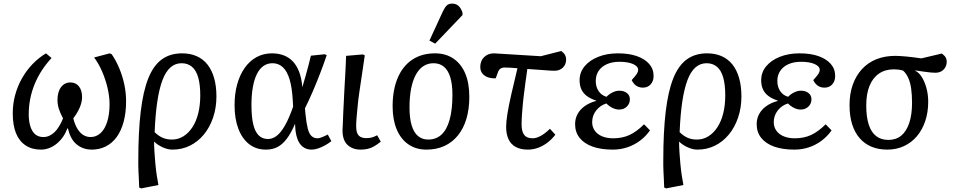

<svg xmlns="http://www.w3.org/2000/svg" viewBox="-20 -819 5327 1069"><path d="M208 14Q158 14 122.5 -9.5Q87 -33 69 -77.5Q51 -122 51 -188Q51 -241 64.5 -290.5Q78 -340 103 -384Q128 -428 162 -463Q196 -498 236 -522L267 -496Q238 -465 214 -428.5Q190 -392 173.5 -352Q157 -312 148.5 -270Q140 -228 140 -183Q140 -143 149.5 -114Q159 -85 177 -70.5Q195 -56 221 -56Q239 -56 254.5 -63Q270 -70 283.5 -83Q297 -96 309 -115.5Q321 -135 331 -160Q315 -189 307.5 -213.5Q300 -238 300 -262Q300 -308 320 -334Q340 -360 372 -360Q402 -360 419.5 -338Q437 -316 437 -278Q437 -251 424 -220.5Q411 -190 388 -160Q397 -125 411 -102Q425 -79 443.5 -67.5Q462 -56 485 -56Q516 -56 540 -78Q564 -100 577 -141.5Q590 -183 590 -240Q590 -281 579 -328.5Q568 -376 548.5 -421Q529 -466 504 -499L591 -522L602 -517Q626 -482 644 -439Q662 -396 672 -349.5Q682 -303 682 -255Q682 -192 668.5 -141.5Q655 -91 630 -56.5Q605 -22 569.5 -4Q534 14 492 14Q465 14 443.5 6Q422 -2 405 -16.5Q388 -31 376.5 -53Q365 -75 358 -104H355Q346 -79 331.5 -58Q317 -37 297.5 -20.5Q278 -4 255 5Q232 14 208 14Z M766 230 755 225Q754 197 753 175.5Q752 154 751 136Q750 118 750 103.5Q750 89 750 74Q750 -85 763.5 -198Q777 -311 805.5 -382.5Q834 -454 880.5 -488Q927 -522 994 -522Q1039 -522 1074.5 -506.5Q1110 -491 1134.5 -460.5Q1159 -430 1172 -385Q1185 -340 1185 -282Q1185 -219 1166.5 -164.5Q1148 -110 1115 -70Q1082 -30 1037.5 -8Q993 14 940 14Q914 14 885.5 1Q857 -12 839 -30H838Q838 -4 840 27.5Q842 59 845 92Q848 125 852.5 155.5Q857 186 862 211ZM937 -42Q972 -42 1001 -60Q1030 -78 1051.5 -111Q1073 -144 1084 -189Q1095 -234 1095 -288Q1095 -348 1083.5 -388Q1072 -428 1048.5 -447.5Q1025 -467 991 -467Q956 -467 929.5 -444Q903 -421 885 -374Q867 -327 856 -254.5Q845 -182 841 -83Q864 -61 886.5 -51.5Q909 -42 937 -42Z M1461 14Q1406 14 1367 -16.5Q1328 -47 1307 -102.5Q1286 -158 1286 -233Q1286 -297 1300.5 -349.5Q1315 -402 1342.5 -441Q1370 -480 1408.5 -501Q1447 -522 1494 -522Q1531 -522 1560.5 -510.5Q1590 -499 1611 -476.5Q1632 -454 1645.5 -419Q1659 -384 1663 -336H1664Q1672 -363 1680 -391Q1688 -419 1696 -449Q1704 -479 1711 -509L1788 -517L1799 -512Q1783 -464 1763 -412Q1743 -360 1721.5 -310Q1700 -260 1678 -216L1681 -182Q1686 -133 1693.5 -103.5Q1701 -74 1714.5 -61.5Q1728 -49 1749 -49Q1758 -49 1775 -56Q1792 -63 1805 -70L1825 -33Q1807 -19 1787.5 -8.5Q1768 2 1749.5 8Q1731 14 1715 14Q1686 14 1665.5 -2Q1645 -18 1634.5 -49.5Q1624 -81 1623 -128H1622Q1601 -79 1577.5 -47.5Q1554 -16 1526 -1Q1498 14 1461 14ZM1472 -45Q1498 -45 1521.5 -63.5Q1545 -82 1567.5 -122Q1590 -162 1612 -225L1610 -261Q1606 -331 1592.5 -376.5Q1579 -422 1555 -444.5Q1531 -467 1497 -467Q1468 -467 1446 -451Q1424 -435 1409.5 -405Q1395 -375 1387.5 -332Q1380 -289 1380 -235Q1380 -169 1390 -127Q1400 -85 1420.5 -65Q1441 -45 1472 -45Z M1988 14Q1963 14 1944.5 6.5Q1926 -1 1913 -14Q1900 -27 1893.5 -47Q1887 -67 1887 -92Q1887 -98 1887.5 -106Q1888 -114 1888.5 -124.5Q1889 -135 1889.5 -148Q1890 -161 1890.5 -176.5Q1891 -192 1892 -210Q1893 -228 1894 -248Q1895 -268 1896 -290.5Q1897 -313 1898.5 -338Q1900 -363 1901.5 -390Q1903 -417 1904.5 -447Q1906 -477 1907 -508L2000 -516L2011 -511Q2003 -456 1995.5 -405.5Q1988 -355 1981.5 -311.5Q1975 -268 1971.5 -231Q1968 -194 1965.5 -165.5Q1963 -137 1963 -117Q1963 -94 1968.5 -79Q1974 -64 1987 -57Q2000 -50 2019 -50Q2037 -50 2050 -53.5Q2063 -57 2080 -66L2100 -30Q2081 -15 2064 -5Q2047 5 2028.5 9.5Q2010 14 1988 14Z M2354 14Q2296 14 2253.5 -15.5Q2211 -45 2188.5 -99Q2166 -153 2166 -227Q2166 -318 2194 -384.5Q2222 -451 2275 -486.5Q2328 -522 2402 -522Q2462 -522 2505 -492.5Q2548 -463 2570.5 -409.5Q2593 -356 2593 -280Q2593 -212 2577 -158Q2561 -104 2530 -65.5Q2499 -27 2455 -6.5Q2411 14 2354 14ZM2364 -42Q2408 -42 2438 -69.5Q2468 -97 2483.5 -153Q2499 -209 2499 -291Q2499 -350 2487 -389Q2475 -428 2451.5 -447.5Q2428 -467 2394 -467Q2362 -467 2337 -450.5Q2312 -434 2295 -402.5Q2278 -371 2269 -325.5Q2260 -280 2260 -221Q2260 -161 2272 -121Q2284 -81 2307.5 -61.5Q2331 -42 2364 -42ZM2403 -576 2371 -593 2446 -756Q2457 -779 2468 -789Q2479 -799 2497 -799Q2518 -799 2532 -787Q2546 -775 2555 -749V-735Z M2919 14Q2878 14 2851 -1Q2824 -16 2811 -44.5Q2798 -73 2798 -113Q2798 -140 2805 -184.5Q2812 -229 2826.5 -292.5Q2841 -356 2861 -439Q2842 -441 2823 -442Q2804 -443 2789 -443Q2775 -443 2765.5 -436Q2756 -429 2751 -413L2740 -383Q2714 -382 2694.5 -389.5Q2675 -397 2664.5 -411.5Q2654 -426 2654 -446Q2654 -480 2675.5 -501Q2697 -522 2730 -522L2991 -506L3105 -535Q3119 -525 3125.5 -513.5Q3132 -502 3132 -488Q3132 -460 3114 -442.5Q3096 -425 3067 -425Q3059 -425 3041.5 -426Q3024 -427 2994 -429.5Q2964 -432 2916 -435Q2914 -417 2911 -398.5Q2908 -380 2905.5 -360Q2903 -340 2900.5 -320.5Q2898 -301 2895.5 -282Q2893 -263 2891.5 -245Q2890 -227 2888.5 -210Q2887 -193 2886 -177.5Q2885 -162 2884.5 -149.5Q2884 -137 2884 -127Q2884 -87 2898.5 -68Q2913 -49 2945 -49Q2966 -49 2990 -62Q3014 -75 3042 -102L3072 -69Q3052 -43 3027.5 -24.5Q3003 -6 2975.5 4Q2948 14 2919 14Z M3392 14Q3325 14 3278.5 -3Q3232 -20 3207 -51.5Q3182 -83 3182 -128Q3182 -159 3196 -184.5Q3210 -210 3236 -228.5Q3262 -247 3299 -257V-259Q3266 -270 3246 -285.5Q3226 -301 3216.5 -322.5Q3207 -344 3207 -372Q3207 -416 3234.5 -449.5Q3262 -483 3310.5 -502.5Q3359 -522 3421 -522Q3482 -522 3526 -506.5Q3570 -491 3594.5 -463Q3619 -435 3619 -396Q3619 -367 3602.5 -349Q3586 -331 3559 -331Q3545 -331 3533 -336Q3521 -341 3512 -350.5Q3503 -360 3497 -373Q3518 -396 3525.5 -407.5Q3533 -419 3533 -430Q3533 -450 3504.5 -462.5Q3476 -475 3429 -475Q3389 -475 3359.5 -462Q3330 -449 3313.5 -425Q3297 -401 3297 -368Q3297 -335 3313 -311.5Q3329 -288 3357 -280Q3371 -295 3390.5 -304.5Q3410 -314 3428 -314Q3454 -314 3470.5 -301Q3487 -288 3487 -266Q3487 -242 3470 -225.5Q3453 -209 3427 -209Q3409 -209 3390.5 -218Q3372 -227 3356 -243Q3321 -232 3299 -203.5Q3277 -175 3277 -139Q3277 -112 3291.5 -91.5Q3306 -71 3332.5 -60Q3359 -49 3394 -49Q3445 -49 3485 -67.5Q3525 -86 3566 -127L3599 -93Q3575 -59 3542.5 -35Q3510 -11 3472 1.5Q3434 14 3392 14Z M3689 230 3678 225Q3677 197 3676 175.5Q3675 154 3674 136Q3673 118 3673 103.5Q3673 89 3673 74Q3673 -85 3686.5 -198Q3700 -311 3728.5 -382.5Q3757 -454 3803.5 -488Q3850 -522 3917 -522Q3962 -522 3997.5 -506.5Q4033 -491 4057.5 -460.5Q4082 -430 4095 -385Q4108 -340 4108 -282Q4108 -219 4089.5 -164.5Q4071 -110 4038 -70Q4005 -30 3960.5 -8Q3916 14 3863 14Q3837 14 3808.5 1Q3780 -12 3762 -30H3761Q3761 -4 3763 27.5Q3765 59 3768 92Q3771 125 3775.5 155.5Q3780 186 3785 211ZM3860 -42Q3895 -42 3924 -60Q3953 -78 3974.5 -111Q3996 -144 4007 -189Q4018 -234 4018 -288Q4018 -348 4006.5 -388Q3995 -428 3971.5 -447.5Q3948 -467 3914 -467Q3879 -467 3852.5 -444Q3826 -421 3808 -374Q3790 -327 3779 -254.5Q3768 -182 3764 -83Q3787 -61 3809.5 -51.5Q3832 -42 3860 -42Z M4403 14Q4336 14 4289.5 -3Q4243 -20 4218 -51.5Q4193 -83 4193 -128Q4193 -159 4207 -184.5Q4221 -210 4247 -228.5Q4273 -247 4310 -257V-259Q4277 -270 4257 -285.5Q4237 -301 4227.5 -322.5Q4218 -344 4218 -372Q4218 -416 4245.5 -449.5Q4273 -483 4321.5 -502.5Q4370 -522 4432 -522Q4493 -522 4537 -506.5Q4581 -491 4605.5 -463Q4630 -435 4630 -396Q4630 -367 4613.5 -349Q4597 -331 4570 -331Q4556 -331 4544 -336Q4532 -341 4523 -350.5Q4514 -360 4508 -373Q4529 -396 4536.5 -407.5Q4544 -419 4544 -430Q4544 -450 4515.5 -462.5Q4487 -475 4440 -475Q4400 -475 4370.5 -462Q4341 -449 4324.5 -425Q4308 -401 4308 -368Q4308 -335 4324 -311.5Q4340 -288 4368 -280Q4382 -295 4401.5 -304.5Q4421 -314 4439 -314Q4465 -314 4481.5 -301Q4498 -288 4498 -266Q4498 -242 4481 -225.5Q4464 -209 4438 -209Q4420 -209 4401.5 -218Q4383 -227 4367 -243Q4332 -232 4310 -203.5Q4288 -175 4288 -139Q4288 -112 4302.5 -91.5Q4317 -71 4343.5 -60Q4370 -49 4405 -49Q4456 -49 4496 -67.5Q4536 -86 4577 -127L4610 -93Q4586 -59 4553.5 -35Q4521 -11 4483 1.5Q4445 14 4403 14Z M4920 14Q4871 14 4832.5 -2Q4794 -18 4766.5 -49.5Q4739 -81 4724.5 -127Q4710 -173 4710 -234Q4710 -297 4728 -347.5Q4746 -398 4779 -434Q4812 -470 4859 -489Q4906 -508 4965 -508Q4976 -508 4991 -507Q5006 -506 5025 -504.5Q5044 -503 5065 -500Q5086 -497 5110 -494L5224 -521Q5240 -509 5245.5 -499Q5251 -489 5251 -476Q5251 -458 5243 -444Q5235 -430 5221 -422Q5207 -414 5188 -414Q5176 -414 5160.5 -415.5Q5145 -417 5124 -420Q5103 -423 5076 -427V-425Q5097 -415 5113 -389Q5129 -363 5138.5 -327.5Q5148 -292 5148 -253Q5148 -194 5131.5 -145Q5115 -96 5085 -60.5Q5055 -25 5013 -5.5Q4971 14 4920 14ZM4926 -40Q4969 -40 4998 -64Q5027 -88 5042.5 -134.5Q5058 -181 5058 -247Q5058 -291 5053 -326Q5048 -361 5036.5 -386Q5025 -411 5008 -426Q4995 -430 4981 -431.5Q4967 -433 4957 -433Q4908 -433 4873.5 -409Q4839 -385 4821 -340.5Q4803 -296 4803 -232Q4803 -168 4817 -125Q4831 -82 4858.5 -61Q4886 -40 4926 -40Z"/></svg>

Font: Literata 18pt
Style: Italic
Weight: 400
Italic angle: -2°
Designer: Latin by Veronika Burian and Jose Scaglione. Greek by Irene Vlachou. Cyrillic by Vera Evstafieva
Foundry: TypeTogether
Version: Version 3.103;gftools[0.9.29]